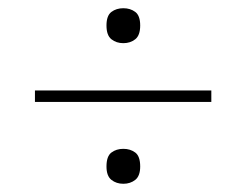

<svg xmlns="http://www.w3.org/2000/svg" viewBox="-20 -591 599 467"><path d="M65 -343V-371H494V-343ZM280 -144Q263 -144 251 -153.5Q239 -163 239 -186Q239 -211 251 -220Q263 -229 280 -229Q297 -229 309 -220Q321 -211 321 -186Q321 -163 309 -153.5Q297 -144 280 -144ZM280 -486Q263 -486 251 -495.5Q239 -505 239 -529Q239 -553 251 -562Q263 -571 280 -571Q297 -571 309 -562Q321 -553 321 -529Q321 -505 309 -495.5Q297 -486 280 -486Z"/></svg>

Font: Noto Serif Bengali Thin
Style: Regular
Weight: 250
Version: Version 2.003